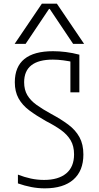

<svg xmlns="http://www.w3.org/2000/svg" viewBox="-20 -1020 540 1050"><path d="M225 10Q188 10 151.5 3Q115 -4 78 -17V-65Q114 -51 149 -43.5Q184 -36 221 -36Q299 -36 342 -71.5Q385 -107 385 -176Q385 -221 366.5 -252.5Q348 -284 314 -308.5Q280 -333 231 -358Q178 -388 140 -416.5Q102 -445 81.5 -482Q61 -519 61 -570Q61 -655 113.5 -697.5Q166 -740 270 -740Q304 -740 340 -735.5Q376 -731 414 -721V-515H365V-703L388 -679Q356 -686 326.5 -690Q297 -694 269 -694Q191 -694 151.5 -663Q112 -632 112 -570Q112 -529 129.5 -499.5Q147 -470 180.5 -446Q214 -422 260 -397Q314 -368 353.5 -338.5Q393 -309 414.5 -270Q436 -231 436 -175Q436 -86 381.5 -38Q327 10 225 10ZM60 -780 209 -1000H291L440 -780H380L252 -971H248L120 -780Z"/></svg>

Font: M PLUS Code Latin Light
Style: Regular
Weight: 300
Designer: Coji Morishita
Foundry: UNDERFOREST DESIGN
Version: Version 1.002; ttfautohint (v1.8.3)